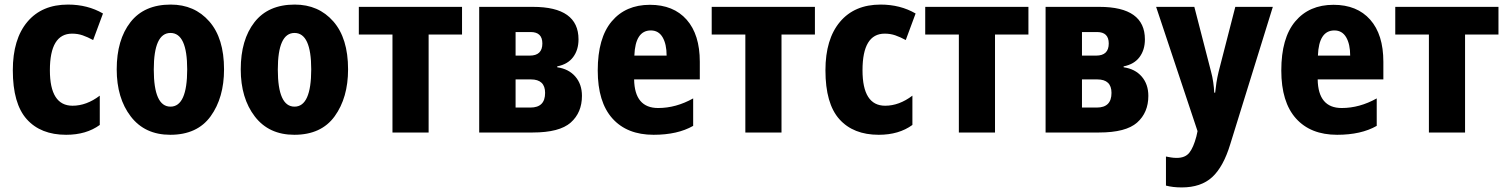

<svg xmlns="http://www.w3.org/2000/svg" viewBox="-20 -579 6586 839"><path d="M269 10Q357 10 416 -33V-161Q358 -117 297 -117Q198 -117 198 -272Q198 -432 295 -432Q320 -432 341.5 -424.5Q363 -417 387 -404L430 -520Q363 -559 277 -559Q163 -559 99.5 -483.5Q36 -408 36 -272Q36 -126 97 -58Q158 10 269 10Z M959 -276Q959 -412 894.5 -485.5Q830 -559 726 -559Q610 -559 550 -482Q490 -405 490 -276Q490 -150 551.5 -70Q613 10 724 10Q842 10 900.5 -71Q959 -152 959 -276ZM652 -275Q652 -435 725 -435Q798 -435 798 -276Q798 -113 725 -113Q652 -113 652 -275Z M1501 -276Q1501 -412 1436.5 -485.5Q1372 -559 1268 -559Q1152 -559 1092 -482Q1032 -405 1032 -276Q1032 -150 1093.5 -70Q1155 10 1266 10Q1384 10 1442.5 -71Q1501 -152 1501 -276ZM1194 -275Q1194 -435 1267 -435Q1340 -435 1340 -276Q1340 -113 1267 -113Q1194 -113 1194 -275Z M1999 -428H1853V0H1695V-428H1548V-549H1999Z M2508 -407Q2508 -549 2309 -549H2074V0H2308Q2425 0 2474 -43.5Q2523 -87 2523 -160Q2523 -211 2494 -244.5Q2465 -278 2415 -285V-289Q2461 -298 2484.5 -329.5Q2508 -361 2508 -407ZM2350 -389Q2350 -336 2295 -336H2233V-439H2299Q2350 -439 2350 -389ZM2362 -173Q2362 -109 2298 -109H2233V-232H2300Q2362 -232 2362 -173Z M2820 -558Q2714 -558 2653 -485.5Q2592 -413 2592 -271Q2592 -133 2656 -61.5Q2720 10 2836 10Q2941 10 3009 -29V-149Q2934 -107 2856 -107Q2753 -107 2751 -232H3038V-309Q3038 -428 2980.5 -493Q2923 -558 2820 -558ZM2824 -446Q2858 -446 2875.5 -416Q2893 -386 2893 -336H2752Q2756 -446 2824 -446Z M3541 -428H3395V0H3237V-428H3090V-549H3541Z M3820 10Q3908 10 3967 -33V-161Q3909 -117 3848 -117Q3749 -117 3749 -272Q3749 -432 3846 -432Q3871 -432 3892.5 -424.5Q3914 -417 3938 -404L3981 -520Q3914 -559 3828 -559Q3714 -559 3650.5 -483.5Q3587 -408 3587 -272Q3587 -126 3648 -58Q3709 10 3820 10Z M4474 -428H4328V0H4170V-428H4023V-549H4474Z M4983 -407Q4983 -549 4784 -549H4549V0H4783Q4900 0 4949 -43.5Q4998 -87 4998 -160Q4998 -211 4969 -244.5Q4940 -278 4890 -285V-289Q4936 -298 4959.5 -329.5Q4983 -361 4983 -407ZM4825 -389Q4825 -336 4770 -336H4708V-439H4774Q4825 -439 4825 -389ZM4837 -173Q4837 -109 4773 -109H4708V-232H4775Q4837 -232 4837 -173Z M5032 -549 5213 -6 5208 17Q5195 66 5177 88.5Q5159 111 5122 111Q5109 111 5097 109Q5085 107 5075 105V232Q5105 240 5144 240Q5228 240 5277 195Q5326 150 5356 51L5542 -549H5378L5305 -265Q5299 -240 5295.5 -217.5Q5292 -195 5290 -174H5286Q5285 -196 5281.5 -220Q5278 -244 5272 -266L5199 -549Z M5807 -558Q5701 -558 5640 -485.5Q5579 -413 5579 -271Q5579 -133 5643 -61.5Q5707 10 5823 10Q5928 10 5996 -29V-149Q5921 -107 5843 -107Q5740 -107 5738 -232H6025V-309Q6025 -428 5967.5 -493Q5910 -558 5807 -558ZM5811 -446Q5845 -446 5862.5 -416Q5880 -386 5880 -336H5739Q5743 -446 5811 -446Z M6528 -428H6382V0H6224V-428H6077V-549H6528Z"/></svg>

Font: Noto Sans Display SemiCondensed Extra
Style: Regular
Weight: 800
Width: 4
Designer: Monotype Design Team
Foundry: Monotype Imaging Inc.
Version: Version 1.900